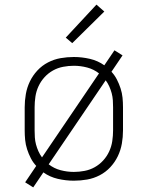

<svg xmlns="http://www.w3.org/2000/svg" viewBox="-20 -775 640 832"><path d="M124 37 89 15 137 -56Q123 -71 113.5 -89.5Q104 -108 97.5 -128Q91 -148 89 -168.5Q87 -189 87 -210V-310Q87 -339 92 -367.5Q97 -396 109.5 -422Q122 -448 142 -469.5Q162 -491 188 -504.5Q214 -518 242.5 -523Q271 -528 300 -528Q335 -528 369.5 -520Q404 -512 432 -492L476 -557L511 -535L463 -464Q477 -449 486.5 -430.5Q496 -412 502.5 -392Q509 -372 511 -351.5Q513 -331 513 -310V-210Q513 -181 508 -152.5Q503 -124 490.5 -98Q478 -72 458 -50.5Q438 -29 412 -15.5Q386 -2 357.5 3Q329 8 300 8Q265 8 230.5 0Q196 -8 168 -28ZM162 -93 409 -457Q386 -475 357.5 -482.5Q329 -490 300 -490Q277 -490 253.5 -485.5Q230 -481 209.5 -469.5Q189 -458 173 -440.5Q157 -423 147 -401.5Q137 -380 133.5 -356.5Q130 -333 130 -310V-210Q130 -195 131 -179.5Q132 -164 136 -149Q140 -134 146.5 -119.5Q153 -105 162 -93ZM300 -30Q323 -30 346.5 -34.5Q370 -39 390.5 -50.5Q411 -62 427 -79.5Q443 -97 453 -118.5Q463 -140 466.5 -163.5Q470 -187 470 -210V-310Q470 -325 469 -340.5Q468 -356 464 -371Q460 -386 453.5 -400.5Q447 -415 438 -427L191 -63Q214 -45 242.5 -37.5Q271 -30 300 -30ZM293 -588 265 -612 398 -755 432 -725Z"/></svg>

Font: Iosevka SS04 XLt Ex
Style: Regular
Weight: 200
Width: 7
Monospace: yes
Designer: Belleve Invis
Foundry: Belleve Invis
Version: Version 19.0.0; ttfautohint (v1.8.4)